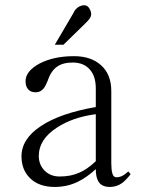

<svg xmlns="http://www.w3.org/2000/svg" viewBox="-20 -700 540 737"><path d="M481.4 -31.2 472.7 -42Q459 -29.3 446.3 -23.4Q437.5 -19.5 426.8 -19.5Q415 -19.5 411.1 -35.2Q407.2 -48.8 407.2 -73.2V-350.6Q407.2 -415 367.2 -450.2Q329.1 -484.4 263.7 -484.4Q186.5 -484.4 131.8 -456.1Q78.1 -426.8 78.1 -388.7Q78.1 -368.2 87.9 -357.4Q97.7 -345.7 117.2 -345.7Q134.8 -345.7 146.5 -359.4Q154.3 -368.2 162.1 -387.7Q174.8 -426.8 198.2 -443.4Q220.7 -460 258.8 -460Q301.8 -460 325.2 -432.6Q347.7 -407.2 347.7 -360.4V-289.1Q210.9 -265.6 136.7 -215.8Q62.5 -167 62.5 -99.6Q62.5 -48.8 94.7 -16.6Q128.9 17.6 190.4 17.6Q237.3 17.6 278.3 -2Q312.5 -18.6 347.7 -50.8Q347.7 -20.5 357.4 -3.9Q370.1 17.6 401.4 17.6Q427.7 17.6 448.2 2.9Q462.9 -7.8 481.4 -31.2ZM347.7 -261.7V-81.1Q314.5 -49.8 284.2 -37.1Q252 -22.5 209 -22.5Q173.8 -22.5 151.4 -44.9Q128.9 -67.4 128.9 -101.6Q128.9 -165 198.2 -210Q258.8 -250 347.7 -261.7ZM190.4 -528.3H223.6L305.7 -608.4Q324.2 -626 328.1 -635.7Q334 -650.4 322.3 -668.9Q311.5 -684.6 291 -677.7Q270.5 -670.9 259.8 -646.5Z"/></svg>

Font: BatangChe
Style: Regular
Weight: 400
Monospace: yes
Version: Version 2.21